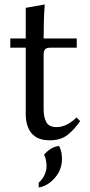

<svg xmlns="http://www.w3.org/2000/svg" viewBox="-20 -612 403 858"><path d="M322 -87 338 -71Q314 -35 283 -10Q252 15 202 15Q162 15 138.5 -1Q115 -17 105 -43.5Q95 -70 95 -101V-399H26V-440H95V-577L180 -592Q177 -554 176 -516Q175 -478 175 -440H323V-399H206Q189 -399 182 -392Q175 -385 175 -368V-122Q175 -90 186.5 -67Q198 -44 234 -44Q255 -44 277 -54.5Q299 -65 322 -87ZM244 40Q252 56 254.5 70.5Q257 85 257 98Q257 133 241 160.5Q225 188 201.5 205Q178 222 153 226V204Q170 190 179 169.5Q188 149 188 132Q188 101 177 79Q191 63 207 53Q223 43 244 40Z"/></svg>

Font: Bona Nova
Style: Regular
Weight: 400
Designer: Mateusz Machalski
Foundry: Capitalics
Version: Version 4.001; ttfautohint (v1.8.3)